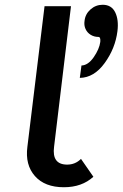

<svg xmlns="http://www.w3.org/2000/svg" viewBox="-20 -776 515 806"><path d="M315 -449 322 -501Q350 -502 373.5 -536Q397 -570 401 -600Q403 -621 393 -621Q375 -621 360.5 -630Q346 -639 339 -654.5Q332 -670 335 -689Q338 -717 360 -736.5Q382 -756 411 -756Q448 -756 463.5 -724.5Q479 -693 473 -645Q464 -573 419.5 -511.5Q375 -450 315 -449ZM248 10Q168 10 126.5 -37Q85 -84 95 -160L167 -750H278L207 -160Q197 -85 262 -85Q296 -85 320 -109L372 -34Q324 10 248 10Z"/></svg>

Font: Orkney Medium
Style: MediumItalic
Weight: 500
Designer: Samuel Oakes and Alfredo Marco Pradil
Foundry: Alfredo Marco Pradil
Version: 1.0; ttfautohint (v1.5)